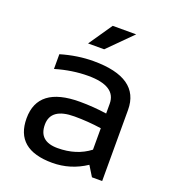

<svg xmlns="http://www.w3.org/2000/svg" viewBox="-128 -797 811 897"><g transform="rotate(20 277.0 -349.0)"><path d="M48.8 -154.8Q48.8 -312.5 256.8 -312.5Q323.7 -312.5 390.6 -302.7V-351.1Q390.6 -439.5 252.4 -439.5Q173.3 -439.5 90.3 -415V-488.3Q173.3 -512.7 252.4 -512.7Q481 -512.7 481 -353.5V0H430.2L398.9 -50.8Q322.3 0 231.9 0Q48.8 0 48.8 -154.8ZM256.8 -239.3Q139.2 -239.3 139.2 -156.2Q139.2 -73.2 231.9 -73.2Q325.7 -73.2 390.6 -123V-229.5Q323.7 -239.3 256.8 -239.3ZM279.3 -698.2H396L279.3 -581.5H199.2Z"/></g></svg>

Font: Voltera
Style: Regular
Weight: 400
Designer: Bernd Montag
Version: Version 1.301